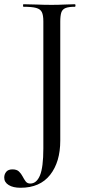

<svg xmlns="http://www.w3.org/2000/svg" viewBox="-69 -645 416 908"><path d="M285 -625Q288 -625 288 -619Q288 -613 285 -613Q256 -613 241 -607Q226 -601 221 -586Q216 -571 216 -542V20Q216 121 168 182Q120 243 28 243Q-7 243 -28 230Q-49 217 -49 195Q-49 179 -39.5 167.5Q-30 156 -10 156Q10 156 20.5 166Q31 176 38 189.5Q45 203 52.5 213Q60 223 74 223Q104 223 120 184.5Q136 146 136 57V-544Q136 -573 129 -587.5Q122 -602 102 -607.5Q82 -613 42 -613Q40 -613 40 -619Q40 -625 42 -625Q72 -625 105.5 -623.5Q139 -622 175 -622Q208 -622 235.5 -623.5Q263 -625 285 -625Z"/></svg>

Font: Cormorant Infant Light Medium
Style: Regular
Weight: 500
Version: Version 4.001